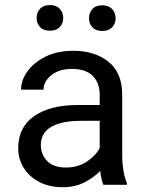

<svg xmlns="http://www.w3.org/2000/svg" viewBox="-20 -742 584 771"><path d="M395 0Q390.6 -9.8 387.5 -24.7Q384.3 -39.6 382.3 -55.7Q356.9 -28.8 318.8 -9.5Q280.8 9.8 231.9 9.8Q178.2 9.8 137.9 -11.2Q97.7 -32.2 75.4 -67.6Q53.2 -103 53.2 -147Q53.2 -231.9 117.7 -276.1Q182.1 -320.3 291 -320.3H380.4V-362.3Q380.4 -409.2 352.3 -437.3Q324.2 -465.3 269 -465.3Q217.8 -465.3 186.3 -440.2Q154.8 -415 154.8 -381.8H64.5Q64.5 -419.9 90.3 -455.8Q116.2 -491.7 163.3 -514.9Q210.4 -538.1 274.4 -538.1Q360.4 -538.1 415.5 -494.1Q470.7 -450.2 470.7 -361.3V-115.2Q470.7 -88.9 475.3 -59.1Q480 -29.3 489.3 -7.8V0ZM245.1 -69.3Q293.9 -69.3 329.8 -93.8Q365.7 -118.2 380.4 -147.9V-256.8H305.7Q228 -256.8 186 -232.7Q144 -208.5 144 -159.2Q144 -121.6 169.4 -95.5Q194.8 -69.3 245.1 -69.3ZM127 -669.4Q127 -691.4 140.6 -706.5Q154.3 -721.7 180.2 -721.7Q206.5 -721.7 220.2 -706.5Q233.9 -691.4 233.9 -669.4Q233.9 -648.4 220.2 -633.5Q206.5 -618.7 180.2 -618.7Q154.3 -618.7 140.6 -633.5Q127 -648.4 127 -669.4ZM337.4 -668.5Q337.4 -690.4 350.8 -705.6Q364.3 -720.7 390.6 -720.7Q416.5 -720.7 430.4 -705.6Q444.3 -690.4 444.3 -668.5Q444.3 -647.5 430.4 -632.6Q416.5 -617.7 390.6 -617.7Q364.3 -617.7 350.8 -632.6Q337.4 -647.5 337.4 -668.5Z"/></svg>

Font: Vazirmatn RD FD
Style: Regular
Weight: 400
Designer: Saber Rastikerdar
Foundry: Saber Rastikerdar
Version: Version 33.003